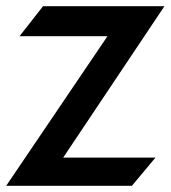

<svg xmlns="http://www.w3.org/2000/svg" viewBox="-22 -600 551 620"><path d="M-2 0H404L480 -91H182L509 -580H117L41 -483H325Z"/></svg>

Font: Charger Sport
Style: BlkNrw
Weight: 900
Designer: Jasper
Foundry: Cannot Into Space Fonts
Version: Version 1.1